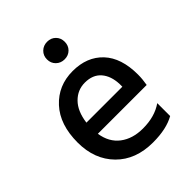

<svg xmlns="http://www.w3.org/2000/svg" viewBox="-201 -811 926 926"><g transform="rotate(-45 262.5 -347.5)"><path d="M447 -27Q391 5 299 5Q181 5 111 -66Q41 -137 41 -252Q41 -374 105 -443.5Q169 -513 268 -513Q365 -513 422 -452.5Q479 -392 479 -278Q479 -247 473 -213H140Q150 -147 196 -112Q242 -77 312 -77Q393 -77 447 -115ZM270 -432Q220 -432 184 -395.5Q148 -359 139 -290H384V-308Q382 -365 353 -398.5Q324 -432 270 -432ZM324 -683Q341 -666 341 -640Q341 -614 324 -597Q307 -580 281 -580Q255 -580 237.5 -597Q220 -614 220 -640Q220 -666 237.5 -683Q255 -700 281 -700Q307 -700 324 -683Z"/></g></svg>

Font: Hind Siliguri Medium
Style: Regular
Weight: 500
Designer: Jyotish Sonowal
Foundry: Indian Type Foundry
Version: Version 1.001;PS 1.0;hotconv 1.0.86;makeotf.lib2.5.63406; tt